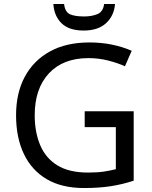

<svg xmlns="http://www.w3.org/2000/svg" viewBox="-20 -938 768 968"><path d="M407 -377H654V-27Q596 -8 537 1Q478 10 403 10Q292 10 216 -34.5Q140 -79 100.5 -161.5Q61 -244 61 -357Q61 -469 105 -551Q149 -633 231.5 -678.5Q314 -724 431 -724Q491 -724 544.5 -713Q598 -702 644 -682L610 -604Q572 -621 524.5 -633Q477 -645 426 -645Q298 -645 226.5 -568Q155 -491 155 -357Q155 -272 182.5 -206.5Q210 -141 269 -104.5Q328 -68 424 -68Q471 -68 504 -73Q537 -78 564 -85V-297H407ZM560 -918Q555 -858 514.5 -821Q474 -784 402 -784Q328 -784 290.5 -820.5Q253 -857 249 -918H303Q308 -877 333 -866Q358 -855 404 -855Q443 -855 471.5 -867Q500 -879 505 -918Z"/></svg>

Font: Go Noto Kurrent-Regular
Style: Regular
Weight: 400
Designer: Monotype Design Team
Foundry: Monotype Imaging Inc.
Version: Version 2.012; ttfautohint (v1.8.4.7-5d5b)